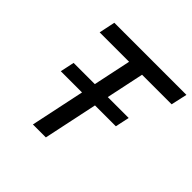

<svg xmlns="http://www.w3.org/2000/svg" viewBox="-165 -807 964 964"><g transform="rotate(45 317.0 -325.0)"><path d="M194 0 313 -564H104L122 -650H634L615 -564H405L286 0ZM104 -288 120 -363H511L495 -288Z"/></g></svg>

Font: Sometype Mono Medium
Style: Italic
Weight: 500
Italic angle: -12°
Monospace: yes
Designer: Ryoichi Tsunekawa
Foundry: Dharma Type
Version: Version 1.000; ttfautohint (v1.8.3)